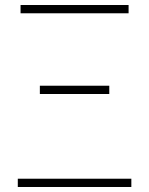

<svg xmlns="http://www.w3.org/2000/svg" viewBox="-20 -746 594 766"><path d="M51 0V-33H504V0ZM139 -371V-404H416V-371ZM62 -693V-726H493V-693Z"/></svg>

Font: Noto Sans KR Thin
Style: Regular
Weight: 100
Designer: Ryoko NISHIZUKA 西塚涼子 (kana, bopomofo & ideographs); Paul D. Hunt (Latin, Greek & Cyrillic); Sandoll Communications 산돌커뮤니
Foundry: Adobe
Version: Version 2.004-H2;hotconv 1.0.118;makeotfexe 2.5.65603